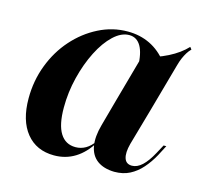

<svg xmlns="http://www.w3.org/2000/svg" viewBox="-73 -514 649 608"><g transform="rotate(15 251.0 -210.0)"><path d="M151.6 11.3Q93.5 11.3 60.5 -29.4Q27.4 -70.2 27.4 -142.7Q27.4 -200.8 47.2 -252.4Q66.9 -304 101.6 -343.1Q136.3 -382.3 181.5 -405.2Q226.6 -428.2 276.6 -428.2Q316.9 -428.2 350 -412.1Q383.1 -396 408.1 -363.7L336.3 -328.2Q335.5 -372.6 322.2 -395.6Q308.9 -418.5 283.9 -418.5Q258.1 -418.5 232.7 -394.8Q207.3 -371 187.1 -331Q166.9 -291.1 154.8 -242.3Q142.7 -193.5 142.7 -143.5Q142.7 -87.1 160.1 -59.3Q177.4 -31.5 210.5 -31.5Q228.2 -31.5 243.5 -40.3Q258.9 -49.2 271 -66.9L273.4 -63.7Q250.8 -26.6 220.2 -7.7Q189.5 11.3 151.6 11.3ZM296.8 -208.1 339.5 -361.3Q385.5 -371.8 421.4 -389.9Q457.3 -408.1 479.8 -432.3L485.5 -425Q478.2 -417.7 473 -409.3Q467.7 -400.8 462.9 -389.9Q458.1 -379 454 -363.7L410.5 -208.1ZM375.8 -86.3Q367.7 -55.6 373.4 -38.3Q379 -21 398.4 -21Q415.3 -21 431.5 -35.9Q447.6 -50.8 463.7 -80.6L479 -108.9H487.9L470.2 -75Q456.5 -50 439.1 -30.2Q421.8 -10.5 400 0.8Q378.2 12.1 349.2 12.1Q314.5 11.3 293.1 -4.4Q271.8 -20.2 266.5 -50Q261.3 -79.8 272.6 -120.2L296.8 -208.1H410.5Z"/></g></svg>

Font: Playfair 144pt
Style: Bold Italic
Weight: 700
Italic angle: -15.6°
Designer: Claus Eggers Sørensen
Foundry: Claus Eggers Sørensen
Version: Version 2.203